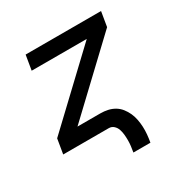

<svg xmlns="http://www.w3.org/2000/svg" viewBox="-158 -651 917 948"><g transform="rotate(-30 300.0 -177.5)"><path d="M334 165Q337 148 339 131.5Q341 115 341 99Q341 83 339.5 67Q338 51 333 36Q328 21 316.5 10.5Q305 0 289 0H29L43 -84L415 -436H101L115 -520H545L531 -436L159 -84H289Q311 -84 331.5 -79.5Q352 -75 369.5 -64.5Q387 -54 399.5 -38Q412 -22 420.5 -3.5Q429 15 433 36Q437 57 438 78Q439 99 437 121Q435 143 431 165Z"/></g></svg>

Font: Iosevka Custom Medium
Style: Italic
Weight: 500
Italic angle: -9°
Designer: Belleve Invis
Foundry: Belleve Invis
Version: Version 27.0.1